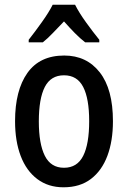

<svg xmlns="http://www.w3.org/2000/svg" viewBox="-20 -786 544 816"><path d="M460 -271Q460 -187 436.5 -124Q413 -61 366.5 -25.5Q320 10 250 10Q185 10 138.5 -25Q92 -60 68 -123Q44 -186 44 -271Q44 -402 96.5 -476Q149 -550 253 -550Q348 -550 404 -478.5Q460 -407 460 -271ZM145 -270Q145 -175 170.5 -124Q196 -73 252 -73Q308 -73 333.5 -123.5Q359 -174 359 -271Q359 -367 333.5 -416.5Q308 -466 252 -466Q196 -466 170.5 -416.5Q145 -367 145 -270ZM299 -766Q316 -732 346 -690.5Q376 -649 402 -617V-606H342Q320 -623 297.5 -646Q275 -669 252 -695Q227 -669 204.5 -645.5Q182 -622 162 -606H102V-617Q128 -650 158 -692Q188 -734 204 -766Z"/></svg>

Font: Noto Sans Khmer Condensed Medium
Style: Regular
Weight: 500
Width: 3
Designer: Danh Hong and the Monotype Design Team
Foundry: Monotype Imaging Inc.
Version: Version 2.004; ttfautohint (v1.8.4.7-5d5b)